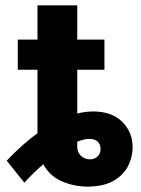

<svg xmlns="http://www.w3.org/2000/svg" viewBox="-20 -696 535 728"><path d="M376 -545.9V-431.6H272.9V-265.6Q304.7 -273.4 334 -273.4Q402.8 -273.4 442.9 -234.6Q482.9 -195.8 482.9 -137.2Q482.9 -102.5 466.6 -68.4Q450.2 -34.2 412.4 -11.5Q374.5 11.2 311 11.7Q260.3 11.2 214.6 -8.5Q168.9 -28.3 144 -73.2Q108.4 -42.5 72.3 -3.4L5.4 -86.9Q64.5 -148.9 122.1 -190.9V-431.6H47.4V-545.9H122.1V-675.8H272.9V-545.9ZM272.9 -138.2Q273.4 -118.2 287.1 -105Q300.8 -91.8 321.8 -91.8Q337.9 -91.8 349.6 -102.5Q361.3 -113.3 361.3 -132.3Q361.3 -147.5 351.1 -158.4Q340.8 -169.4 318.4 -169.4Q299.3 -169.4 272.9 -158.7Z"/></svg>

Font: Inter Tight
Style: Bold
Weight: 700
Designer: Rasmus Andersson
Foundry: rsms
Version: Version 3.004; ttfautohint (v1.8.4.7-5d5b)